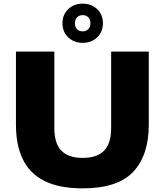

<svg xmlns="http://www.w3.org/2000/svg" viewBox="-20 -1023 904 1053"><path d="M433.5 10Q303.5 10 223 -31Q142.5 -72 105 -149.8Q67.5 -227.5 67.5 -338.5V-740H278V-321Q278 -236 316.8 -196.5Q355.5 -157 433.5 -157Q512 -157 550.8 -196.5Q589.5 -236 589.5 -321V-740H796V-338.5Q796 -172 710.8 -81Q625.5 10 433.5 10ZM433.5 -788Q385.5 -788 354 -818.2Q322.5 -848.5 322.5 -895.5Q322.5 -942.5 354 -972.8Q385.5 -1003 433.5 -1003Q481.5 -1003 513 -972.8Q544.5 -942.5 544.5 -895.5Q544.5 -848.5 513 -818.2Q481.5 -788 433.5 -788ZM433.5 -851Q452.5 -851 464.2 -863Q476 -875 476 -895.5Q476 -916 464.2 -928Q452.5 -940 433.5 -940Q414.5 -940 402.8 -928Q391 -916 391 -895.5Q391 -875 402.8 -863Q414.5 -851 433.5 -851Z"/></svg>

Font: Encode Sans Exp XBd
Style: Regular
Weight: 800
Width: 7
Designer: Multiple Designers
Foundry: Impallari Type
Version: Version 3.002; ttfautohint (v1.8.3) -l 8 -r 50 -G 200 -x 14 